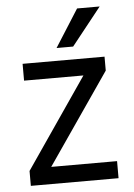

<svg xmlns="http://www.w3.org/2000/svg" viewBox="-52 -756 557 796"><g transform="rotate(-5 226.5 -358.0)"><path d="M269 -560H200L299 -716H393ZM409 0H44V-62L301 -437H54V-507H395V-449L135 -71H409Z"/></g></svg>

Font: Hind Madurai
Style: Regular
Weight: 400
Designer: Jyotish Sonowal
Foundry: Indian Type Foundry
Version: Version 0.702;PS 1.0;hotconv 1.0.81;makeotf.lib2.5.63406